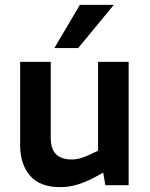

<svg xmlns="http://www.w3.org/2000/svg" viewBox="-20 -763 620 791"><path d="M229 8Q144 8 103.5 -39.5Q63 -87 63 -165V-508H189V-196Q189 -149 211 -127.5Q233 -106 276 -106Q295 -106 312.5 -111.5Q330 -117 348 -125L384 -142V-508H510V0H414L400 -83L426 -63L371 -33Q334 -13 298.5 -2.5Q263 8 229 8ZM204 -565 309 -743H449L302 -565Z"/></svg>

Font: REM Medium
Style: Regular
Weight: 500
Designer: Octavio Pardo
Foundry: Ashler Design
Version: Version 1.005;gftools[0.9.28]